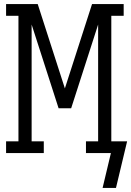

<svg xmlns="http://www.w3.org/2000/svg" viewBox="-20 -755 647 947"><path d="M486 172 527 0H404V-58H464V-634L331 -221H269L136 -634V-58H196V0H10V-58H71V-677H10V-735H166L300 -319L434 -735H590V-677H529V-58H607L552 172Z"/></svg>

Font: Iosevka Slab Light Extended
Style: Regular
Weight: 300
Width: 7
Monospace: yes
Designer: Belleve Invis
Foundry: Belleve Invis
Version: Version 11.1.0; ttfautohint (v1.8.3)